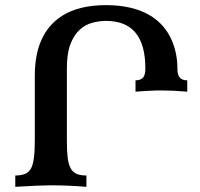

<svg xmlns="http://www.w3.org/2000/svg" viewBox="-20 -723 774 743"><path d="M314.5 0Q244.1 -5.9 173.8 -5.9Q135.7 -5.9 39.1 0V-43.9Q62 -43.9 76.7 -50Q91.3 -56.2 100.1 -71.3Q114.7 -97.7 114.7 -177.2V-430.7Q114.7 -593.3 219.2 -661.1Q284.2 -703.1 390.6 -703.1Q495.1 -703.1 562.5 -662.1Q619.1 -627 645 -566.4Q666.5 -516.1 666.5 -458.5Q666.5 -435.5 673.8 -425.3Q682.6 -412.1 704.6 -412.1V-368.2Q649.4 -373 606.9 -373Q595.2 -373 584.5 -372.8Q573.7 -372.6 561.8 -371.8Q549.8 -371.1 535.9 -370.4Q522 -369.6 504.4 -368.2V-412.1Q526.4 -412.1 535.6 -425.3Q542.5 -435.5 542.5 -458.5Q542.5 -642.1 390.6 -642.1Q363.8 -642.1 336.7 -634.8Q309.6 -627.4 287.8 -607.4Q266.1 -587.4 252.4 -551.8Q238.8 -516.1 238.8 -459V-177.2Q238.8 -138.2 241.9 -112.3Q245.1 -86.4 253.7 -71.3Q262.2 -56.2 276.9 -50Q291.5 -43.9 314.5 -43.9Z"/></svg>

Font: Kelvinch
Style: Bold
Weight: 700
Designer: Paul James Miller
Foundry: High-Logic / Made with FontCreator
Version: Version 3.501;March 28, 2021;FontCreator 13.0.0.2683 64-bit